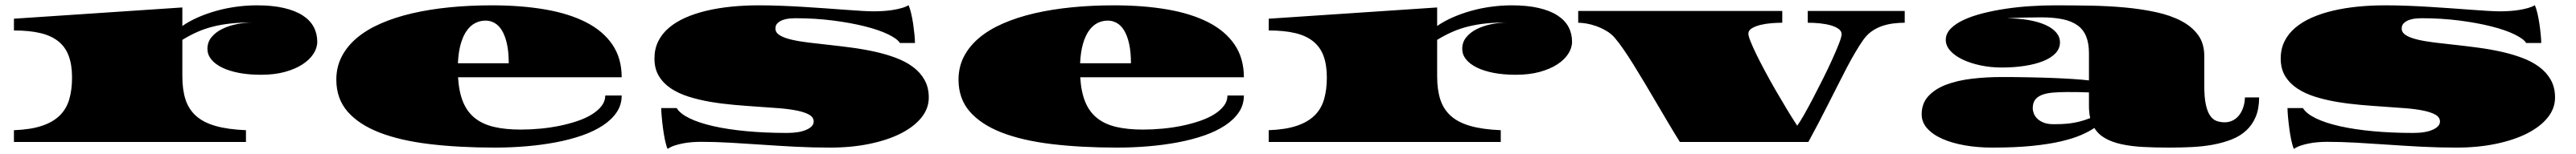

<svg xmlns="http://www.w3.org/2000/svg" viewBox="-20 -554 10022 601"><path d="M34.2 -45.9Q99.6 -48.3 143.1 -63Q186.5 -77.6 212.6 -103.5Q238.8 -129.4 249.5 -166.5Q260.3 -203.6 260.3 -251.5Q260.3 -300.3 247.6 -335.2Q234.9 -370.1 207.5 -392.3Q180.2 -414.6 137.5 -424.8Q94.7 -435.1 34.2 -435.1V-481L689.5 -524.9V-452.6Q716.8 -471.7 751 -486.6Q785.2 -501.5 822.8 -512Q860.4 -522.5 900.4 -527.8Q940.4 -533.2 979.5 -533.2Q1040 -533.2 1084.2 -522.9Q1128.4 -512.7 1157.5 -493.9Q1186.5 -475.1 1200.4 -449Q1214.4 -422.9 1214.4 -391.1Q1214.4 -367.2 1199.7 -344.2Q1185.1 -321.3 1157.2 -303Q1129.4 -284.7 1088.6 -273.4Q1047.9 -262.2 995.6 -262.2Q948.2 -262.2 909.9 -269.5Q871.6 -276.9 844.2 -290.3Q816.9 -303.7 802 -322.3Q787.1 -340.8 787.1 -363.3Q787.1 -389.6 803 -408.9Q818.8 -428.2 844 -440.7Q869.1 -453.1 899.9 -459.5Q930.7 -465.8 960.4 -466.3Q915.5 -466.3 878.7 -462.4Q841.8 -458.5 809.6 -450.4Q777.3 -442.4 748 -429.4Q718.8 -416.5 689.5 -398.4V-255.9Q689.5 -203.6 701.9 -165.3Q714.4 -127 743.2 -101.3Q772 -75.7 819.3 -62.3Q866.7 -48.8 937 -45.9V0H34.2Z M1288.6 -243.2Q1288.6 -292.5 1309.6 -333.3Q1330.6 -374 1368.9 -406.2Q1407.2 -438.5 1461.9 -462.4Q1516.6 -486.3 1583.7 -502Q1650.9 -517.6 1729 -525.4Q1807.1 -533.2 1893.1 -533.2Q2007.8 -533.2 2101.1 -517.1Q2194.3 -501 2260.5 -467Q2326.7 -433.1 2362.8 -379.9Q2398.9 -326.7 2398.9 -252.4H1762.2Q1765.6 -195.8 1781.5 -156.7Q1797.4 -117.7 1827.4 -93.5Q1857.4 -69.3 1901.9 -58.8Q1946.3 -48.3 2006.3 -48.3Q2043.9 -48.3 2082.8 -52Q2121.6 -55.7 2158.2 -63.2Q2194.8 -70.8 2227.1 -81.8Q2259.3 -92.8 2283.2 -107.7Q2307.1 -122.6 2321 -140.9Q2335 -159.2 2335 -181.2H2398.9Q2398.9 -145 2379.6 -116.2Q2360.4 -87.4 2326.2 -64.7Q2292 -42 2245.4 -25.6Q2198.7 -9.3 2143.8 1.2Q2088.9 11.7 2028.3 16.8Q1967.8 22 1905.8 22Q1765.6 22 1651.6 8.3Q1537.6 -5.4 1457 -36.6Q1376.5 -67.9 1332.5 -118.4Q1288.6 -168.9 1288.6 -243.2ZM1959.5 -307.1Q1959.5 -351.6 1952.4 -383.1Q1945.3 -414.6 1933.3 -434.6Q1921.4 -454.6 1904.8 -464.1Q1888.2 -473.6 1869.1 -473.6Q1848.1 -473.6 1829.3 -464.1Q1810.5 -454.6 1796.1 -434.3Q1781.7 -414.1 1772.7 -382.6Q1763.7 -351.1 1761.7 -307.1Z M2577.6 27.3Q2572.3 15.6 2567.6 -6.3Q2563 -28.3 2559.8 -52.2Q2556.6 -76.2 2554.7 -98.4Q2552.7 -120.6 2552.7 -132.3H2612.8Q2626 -110.4 2663.1 -92.3Q2700.2 -74.2 2756.3 -61.5Q2812.5 -48.8 2885.3 -42Q2958 -35.2 3042 -35.2Q3090.3 -35.2 3118.2 -47.9Q3146 -60.5 3146 -79.6Q3146 -96.2 3128.7 -106.2Q3111.3 -116.2 3081.5 -122.3Q3051.8 -128.4 3012.2 -131.6Q2972.7 -134.8 2928 -137.7Q2883.3 -140.6 2836.2 -144.8Q2789.1 -148.9 2744.4 -156.5Q2699.7 -164.1 2660.2 -176.5Q2620.6 -189 2590.8 -208.7Q2561 -228.5 2543.7 -257.1Q2526.4 -285.6 2526.4 -325.7Q2526.4 -362.8 2541 -392.6Q2555.7 -422.4 2582.5 -445.3Q2609.4 -468.3 2646.7 -484.9Q2684.1 -501.5 2729.2 -512.2Q2774.4 -522.9 2826.2 -528.1Q2877.9 -533.2 2933.1 -533.2Q2975.1 -533.2 3019.3 -531.5Q3063.5 -529.8 3106.9 -527.1Q3150.4 -524.4 3191.4 -521.5Q3232.4 -518.6 3268.1 -515.9Q3303.7 -513.2 3332.5 -511.5Q3361.3 -509.8 3379.9 -509.8Q3397.5 -509.8 3416.5 -511Q3435.5 -512.2 3453.9 -515.1Q3472.2 -518.1 3488 -522.5Q3503.9 -526.9 3515.1 -533.7Q3520.5 -522 3525.1 -502.2Q3529.8 -482.4 3533 -460.7Q3536.1 -439 3538.1 -418.9Q3540 -398.9 3540 -386.2H3481.4Q3471.7 -402.3 3436.3 -419.7Q3400.9 -437 3346.2 -450.9Q3291.5 -464.8 3221.4 -473.9Q3151.4 -482.9 3072.8 -482.9Q3064.5 -482.9 3051.5 -481.7Q3038.6 -480.5 3026.6 -476.3Q3014.6 -472.2 3005.9 -464.1Q2997.1 -456.1 2997.1 -442.9Q2997.1 -426.8 3013.7 -416.5Q3030.3 -406.2 3059.1 -399.4Q3087.9 -392.6 3126 -387.9Q3164.1 -383.3 3207 -378.7Q3250 -374 3295.4 -367.9Q3340.8 -361.8 3383.8 -352.3Q3426.8 -342.8 3464.8 -328.6Q3502.9 -314.5 3531.7 -293.2Q3560.5 -272 3577.1 -242.4Q3593.8 -212.9 3593.8 -173.3Q3593.8 -130.9 3565.2 -95.2Q3536.6 -59.6 3485.4 -33.4Q3434.1 -7.3 3363.8 7.3Q3293.5 22 3210 22Q3141.6 22 3075 18.6Q3008.3 15.1 2944.8 10.7Q2881.3 6.3 2821.3 2.9Q2761.2 -0.5 2706.5 -0.5Q2689.5 -0.5 2671.1 1Q2652.8 2.4 2635.7 5.9Q2618.7 9.3 2603.5 14.4Q2588.4 19.5 2577.6 27.3Z M3709.5 -243.2Q3709.5 -292.5 3730.5 -333.3Q3751.5 -374 3789.8 -406.2Q3828.1 -438.5 3882.8 -462.4Q3937.5 -486.3 4004.6 -502Q4071.8 -517.6 4149.9 -525.4Q4228 -533.2 4314 -533.2Q4428.7 -533.2 4522 -517.1Q4615.2 -501 4681.4 -467Q4747.6 -433.1 4783.7 -379.9Q4819.8 -326.7 4819.8 -252.4H4183.1Q4186.5 -195.8 4202.4 -156.7Q4218.3 -117.7 4248.3 -93.5Q4278.3 -69.3 4322.8 -58.8Q4367.2 -48.3 4427.2 -48.3Q4464.8 -48.3 4503.7 -52Q4542.5 -55.7 4579.1 -63.2Q4615.7 -70.8 4647.9 -81.8Q4680.2 -92.8 4704.1 -107.7Q4728 -122.6 4741.9 -140.9Q4755.9 -159.2 4755.9 -181.2H4819.8Q4819.8 -145 4800.5 -116.2Q4781.2 -87.4 4747.1 -64.7Q4712.9 -42 4666.3 -25.6Q4619.6 -9.3 4564.7 1.2Q4509.8 11.7 4449.2 16.8Q4388.7 22 4326.7 22Q4186.5 22 4072.5 8.3Q3958.5 -5.4 3877.9 -36.6Q3797.4 -67.9 3753.4 -118.4Q3709.5 -168.9 3709.5 -243.2ZM4380.4 -307.1Q4380.4 -351.6 4373.3 -383.1Q4366.2 -414.6 4354.2 -434.6Q4342.3 -454.6 4325.7 -464.1Q4309.1 -473.6 4290 -473.6Q4269 -473.6 4250.2 -464.1Q4231.4 -454.6 4217 -434.3Q4202.6 -414.1 4193.6 -382.6Q4184.6 -351.1 4182.6 -307.1Z M4916.5 -45.9Q4981.9 -48.3 5025.4 -63Q5068.8 -77.6 5095 -103.5Q5121.1 -129.4 5131.8 -166.5Q5142.6 -203.6 5142.6 -251.5Q5142.6 -300.3 5129.9 -335.2Q5117.2 -370.1 5089.8 -392.3Q5062.5 -414.6 5019.8 -424.8Q4977.1 -435.1 4916.5 -435.1V-481L5571.8 -524.9V-452.6Q5599.1 -471.7 5633.3 -486.6Q5667.5 -501.5 5705.1 -512Q5742.7 -522.5 5782.7 -527.8Q5822.8 -533.2 5861.8 -533.2Q5922.4 -533.2 5966.6 -522.9Q6010.7 -512.7 6039.8 -493.9Q6068.8 -475.1 6082.8 -449Q6096.7 -422.9 6096.7 -391.1Q6096.7 -367.2 6082 -344.2Q6067.4 -321.3 6039.6 -303Q6011.7 -284.7 5970.9 -273.4Q5930.2 -262.2 5877.9 -262.2Q5830.6 -262.2 5792.2 -269.5Q5753.9 -276.9 5726.6 -290.3Q5699.2 -303.7 5684.3 -322.3Q5669.4 -340.8 5669.4 -363.3Q5669.4 -389.6 5685.3 -408.9Q5701.2 -428.2 5726.3 -440.7Q5751.5 -453.1 5782.2 -459.5Q5813 -465.8 5842.8 -466.3Q5797.9 -466.3 5761 -462.4Q5724.1 -458.5 5691.9 -450.4Q5659.7 -442.4 5630.4 -429.4Q5601.1 -416.5 5571.8 -398.4V-255.9Q5571.8 -203.6 5584.2 -165.3Q5596.7 -127 5625.5 -101.3Q5654.3 -75.7 5701.7 -62.3Q5749 -48.8 5819.3 -45.9V0H4916.5Z M6516.1 0Q6493.7 -36.1 6470.5 -75.4Q6447.3 -114.7 6424.3 -153.8Q6401.4 -192.9 6378.9 -230.7Q6356.4 -268.6 6335.9 -301.5Q6315.4 -334.5 6296.6 -361.8Q6277.8 -389.2 6262.2 -407.2Q6248.5 -422.9 6229.7 -433.8Q6210.9 -444.8 6191.2 -451.9Q6171.4 -459 6152.6 -462.2Q6133.8 -465.3 6120.6 -465.3V-511.2H6914.6V-465.3Q6897 -465.3 6874 -463.6Q6851.1 -461.9 6830.8 -457Q6810.5 -452.1 6796.6 -443.8Q6782.7 -435.5 6782.7 -422.4Q6782.7 -413.6 6791.3 -392.1Q6799.8 -370.6 6814.2 -341.1Q6828.6 -311.5 6847.7 -275.9Q6866.7 -240.2 6887.9 -203.4Q6909.2 -166.5 6930.9 -130.4Q6952.6 -94.2 6972.7 -63.5Q6981.9 -75.7 6998.3 -104.2Q7014.6 -132.8 7033.7 -169.4Q7052.7 -206.1 7072.8 -246.1Q7092.8 -286.1 7108.9 -321.8Q7125 -357.4 7135.3 -384Q7145.5 -410.6 7145.5 -420.4Q7145.5 -432.6 7133.8 -441.2Q7122.1 -449.7 7103.3 -455.1Q7084.5 -460.4 7061 -462.9Q7037.6 -465.3 7013.7 -465.3V-511.2H7391.1V-465.3Q7370.6 -465.3 7348.1 -462.6Q7325.7 -460 7304.4 -452.9Q7283.2 -445.8 7264.2 -432.9Q7245.1 -419.9 7230.5 -399.4Q7215.3 -377.9 7199 -350.1Q7182.6 -322.3 7165.5 -289.6Q7148.4 -256.8 7130.4 -220.9Q7112.3 -185.1 7093.5 -147.9Q7074.7 -110.8 7055.2 -73.2Q7035.6 -35.6 7016.1 0Z M7457 -107.9Q7457 -150.9 7483.4 -179.2Q7509.8 -207.5 7553.2 -223.9Q7596.7 -240.2 7652.6 -246.8Q7708.5 -253.4 7767.6 -253.4Q7819.8 -253.4 7870.1 -252.4Q7920.4 -251.5 7965.1 -249.8Q8009.8 -248 8046.4 -245.6Q8083 -243.2 8107.9 -240.2V-346.2Q8107.9 -385.3 8096.9 -412.1Q8085.9 -439 8063.2 -455.3Q8040.5 -471.7 8005.4 -479Q7970.2 -486.3 7922.4 -486.3Q7887.7 -486.3 7852.8 -485.4Q7817.9 -484.4 7788.6 -482.4Q7834.5 -482.4 7872.6 -475.8Q7910.6 -469.2 7938 -457Q7965.3 -444.8 7980.2 -427.5Q7995.1 -410.2 7995.1 -388.7Q7995.1 -364.3 7977.5 -345.9Q7960 -327.6 7929.4 -315.4Q7898.9 -303.2 7857.7 -296.9Q7816.4 -290.5 7769 -290.5Q7725.6 -290.5 7686.3 -298.8Q7647 -307.1 7616.7 -321.5Q7586.4 -335.9 7568.6 -355.7Q7550.8 -375.5 7550.8 -398.4Q7550.8 -422.4 7569.6 -441.9Q7588.4 -461.4 7620.4 -476.3Q7652.3 -491.2 7694.6 -502Q7736.8 -512.7 7783.9 -519.8Q7831.1 -526.9 7880.4 -530Q7929.7 -533.2 7975.6 -533.2Q8043.5 -533.2 8112.8 -532Q8182.1 -530.8 8246.6 -524.9Q8311 -519 8367.7 -506.8Q8424.3 -494.6 8466.3 -472.7Q8508.3 -450.7 8532.5 -417.5Q8556.6 -384.3 8556.6 -335.9V-219.2Q8556.6 -173.8 8562.7 -145.8Q8568.8 -117.7 8579.6 -102.3Q8590.3 -86.9 8605 -81.8Q8619.6 -76.7 8636.2 -76.7Q8651.4 -76.7 8665 -82.8Q8678.7 -88.9 8689.5 -101.1Q8700.2 -113.3 8707 -131.6Q8713.9 -149.9 8714.8 -173.8H8770Q8770 -129.9 8756.8 -98.4Q8743.7 -66.9 8720 -44.9Q8696.3 -22.9 8663.6 -10Q8630.9 2.9 8592 10.3Q8553.2 17.6 8509.8 19.8Q8466.3 22 8420.9 22Q8365.7 22 8319.1 19.5Q8272.5 17.1 8235.4 9Q8198.2 1 8171.4 -14.2Q8144.5 -29.3 8128.9 -54.7Q8108.4 -40.5 8076.9 -26.9Q8045.4 -13.2 7998.3 -2.2Q7951.2 8.8 7885.7 15.4Q7820.3 22 7732.4 22Q7674.8 22 7624.8 13.2Q7574.7 4.4 7537.4 -12.2Q7500 -28.8 7478.5 -53Q7457 -77.1 7457 -107.9ZM7889.2 -131.8Q7889.2 -122.1 7893.3 -111.1Q7897.5 -100.1 7907 -90.8Q7916.5 -81.5 7931.9 -75.4Q7947.3 -69.3 7970.2 -69.3Q7983.4 -69.3 7999.3 -69.8Q8015.1 -70.3 8033.2 -72.5Q8051.3 -74.7 8071.3 -79.6Q8091.3 -84.5 8112.8 -93.3Q8107.9 -113.3 8107.9 -141.1V-193.4Q8086.9 -194.3 8065.4 -194.6Q8043.9 -194.8 8023.9 -194.8Q7990.7 -194.8 7965.3 -192.4Q7939.9 -189.9 7923.1 -182.9Q7906.2 -175.8 7897.7 -163.6Q7889.2 -151.4 7889.2 -131.8Z M8905.3 27.3Q8899.9 15.6 8895.3 -6.3Q8890.6 -28.3 8887.5 -52.2Q8884.3 -76.2 8882.3 -98.4Q8880.4 -120.6 8880.4 -132.3H8940.4Q8953.6 -110.4 8990.7 -92.3Q9027.8 -74.2 9084 -61.5Q9140.1 -48.8 9212.9 -42Q9285.6 -35.2 9369.6 -35.2Q9418 -35.2 9445.8 -47.9Q9473.6 -60.5 9473.6 -79.6Q9473.6 -96.2 9456.3 -106.2Q9439 -116.2 9409.2 -122.3Q9379.4 -128.4 9339.8 -131.6Q9300.3 -134.8 9255.6 -137.7Q9210.9 -140.6 9163.8 -144.8Q9116.7 -148.9 9072 -156.5Q9027.3 -164.1 8987.8 -176.5Q8948.2 -189 8918.5 -208.7Q8888.7 -228.5 8871.3 -257.1Q8854 -285.6 8854 -325.7Q8854 -362.8 8868.7 -392.6Q8883.3 -422.4 8910.2 -445.3Q8937 -468.3 8974.4 -484.9Q9011.7 -501.5 9056.9 -512.2Q9102.1 -522.9 9153.8 -528.1Q9205.6 -533.2 9260.7 -533.2Q9302.7 -533.2 9346.9 -531.5Q9391.1 -529.8 9434.6 -527.1Q9478 -524.4 9519 -521.5Q9560.1 -518.6 9595.7 -515.9Q9631.3 -513.2 9660.2 -511.5Q9689 -509.8 9707.5 -509.8Q9725.1 -509.8 9744.1 -511Q9763.2 -512.2 9781.5 -515.1Q9799.8 -518.1 9815.7 -522.5Q9831.5 -526.9 9842.8 -533.7Q9848.1 -522 9852.8 -502.2Q9857.4 -482.4 9860.6 -460.7Q9863.8 -439 9865.7 -418.9Q9867.7 -398.9 9867.7 -386.2H9809.1Q9799.3 -402.3 9763.9 -419.7Q9728.5 -437 9673.8 -450.9Q9619.1 -464.8 9549.1 -473.9Q9479 -482.9 9400.4 -482.9Q9392.1 -482.9 9379.2 -481.7Q9366.2 -480.5 9354.2 -476.3Q9342.3 -472.2 9333.5 -464.1Q9324.7 -456.1 9324.7 -442.9Q9324.7 -426.8 9341.3 -416.5Q9357.9 -406.2 9386.7 -399.4Q9415.5 -392.6 9453.6 -387.9Q9491.7 -383.3 9534.7 -378.7Q9577.6 -374 9623 -367.9Q9668.5 -361.8 9711.4 -352.3Q9754.4 -342.8 9792.5 -328.6Q9830.6 -314.5 9859.4 -293.2Q9888.2 -272 9904.8 -242.4Q9921.4 -212.9 9921.4 -173.3Q9921.4 -130.9 9892.8 -95.2Q9864.3 -59.6 9813 -33.4Q9761.7 -7.3 9691.4 7.3Q9621.1 22 9537.6 22Q9469.2 22 9402.6 18.6Q9335.9 15.1 9272.5 10.7Q9209 6.3 9148.9 2.9Q9088.9 -0.5 9034.2 -0.5Q9017.1 -0.5 8998.8 1Q8980.5 2.4 8963.4 5.9Q8946.3 9.3 8931.2 14.4Q8916 19.5 8905.3 27.3Z"/></svg>

Font: Asset
Style: Regular
Weight: 400
Designer: Riccardo De Franceschi
Foundry: Sorkin Type Co.
Version: Version 1.001